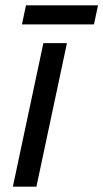

<svg xmlns="http://www.w3.org/2000/svg" viewBox="-20 -697 386 717"><path d="M116 0 230 -536H142L28 0ZM331 -606 346 -677H77L62 -606Z"/></svg>

Font: BC Sans
Style: Italic
Weight: 400
Italic angle: -12°
Designer: Monotype Design Team
Designer: Province of B.C.
Foundry: Monotype Imaging Inc.
Version: Version 2.000;GOOG;noto-source:20170915:90ef993387c0